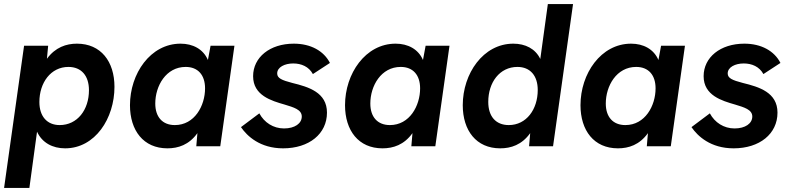

<svg xmlns="http://www.w3.org/2000/svg" viewBox="-22 -717 3881 941"><path d="M-2 204H122L159.5 -71.5C184.5 -17 236 10 297 10C444.5 10 539 -137 539 -291.5C539 -415.5 472.5 -503 355 -503C303 -503 249.5 -485.5 208 -429L214 -493H96ZM171 -217C171 -312 227 -389 313.5 -389C376.5 -389 414 -346 414 -275C414 -178.5 357 -104 270.5 -104C208.5 -104 171 -147 171 -217Z M798.5 10C851 10 904.5 -7 945.5 -64.5L940 0H1057.5L1127 -493H1010L997 -423C974 -476.5 923 -503 863 -503C715 -503 615 -356 615 -201.5C615 -77.5 681 10 798.5 10ZM739 -209.5C739 -296 791.5 -389 888 -389C948.5 -389 983 -349 983 -284C983 -199 932 -104 835 -104C774 -104 739 -144 739 -209.5Z M1365.5 10C1493 10 1580.5 -61 1580.5 -165C1580.5 -264 1490.5 -291 1410.5 -310.5C1358.5 -324 1336.5 -334 1336.5 -357C1336.5 -388 1373.5 -406 1415 -406C1455 -406 1491.5 -390.5 1511.5 -354L1595 -408.5C1565 -467.5 1501 -503 1418 -503C1300.5 -503 1218.5 -436 1218.5 -343.5C1218.5 -249 1308.5 -223 1373 -204.5C1417 -191 1457 -180 1457 -146C1457 -112 1423 -87.5 1370 -87.5C1317.5 -87.5 1273 -116.5 1249 -161.5L1159 -94C1189 -50 1252.5 10 1365.5 10Z M1852.5 10C1905 10 1958.5 -7 1999.5 -64.5L1994 0H2111.5L2181 -493H2064L2051 -423C2028 -476.5 1977 -503 1917 -503C1769 -503 1669 -356 1669 -201.5C1669 -77.5 1735 10 1852.5 10ZM1793 -209.5C1793 -296 1845.5 -389 1942 -389C2002.5 -389 2037 -349 2037 -284C2037 -199 1986 -104 1889 -104C1828 -104 1793 -144 1793 -209.5Z M2429.5 10C2482 10 2535.5 -7 2576.5 -64.5L2571 0H2688.5L2786.5 -697H2663L2626 -428C2602 -478.5 2552 -503 2494 -503C2346 -503 2246 -356 2246 -201.5C2246 -77.5 2312 10 2429.5 10ZM2371 -217.5C2371 -313.5 2427 -389 2514 -389C2576.5 -389 2613.5 -346 2613.5 -276C2613.5 -181 2558 -104 2471.5 -104C2408 -104 2371 -146.5 2371 -217.5Z M3006.5 10C3059 10 3112.5 -7 3153.5 -64.5L3148 0H3265.5L3335 -493H3218L3205 -423C3182 -476.5 3131 -503 3071 -503C2923 -503 2823 -356 2823 -201.5C2823 -77.5 2889 10 3006.5 10ZM2947 -209.5C2947 -296 2999.5 -389 3096 -389C3156.5 -389 3191 -349 3191 -284C3191 -199 3140 -104 3043 -104C2982 -104 2947 -144 2947 -209.5Z M3573.5 10C3701 10 3788.5 -61 3788.5 -165C3788.5 -264 3698.5 -291 3618.5 -310.5C3566.5 -324 3544.5 -334 3544.5 -357C3544.5 -388 3581.5 -406 3623 -406C3663 -406 3699.5 -390.5 3719.5 -354L3803 -408.5C3773 -467.5 3709 -503 3626 -503C3508.5 -503 3426.5 -436 3426.5 -343.5C3426.5 -249 3516.5 -223 3581 -204.5C3625 -191 3665 -180 3665 -146C3665 -112 3631 -87.5 3578 -87.5C3525.5 -87.5 3481 -116.5 3457 -161.5L3367 -94C3397 -50 3460.5 10 3573.5 10Z"/></svg>

Font: HK Grotesk
Style: Bold Italic
Weight: 700
Italic angle: -16°
Designer: Alfredo Marco Pradil
Foundry: Hanken Design Co.
Version: Version 3.001;FEAKit 1.0